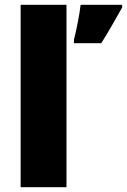

<svg xmlns="http://www.w3.org/2000/svg" viewBox="-20 -780 529 800"><path d="M257 0V-760H66V0ZM489 -749V-760H316C311 -717 298 -653 288 -614V-600H402C439 -659 461 -700 489 -749Z"/></svg>

Font: Noto Sans Sinhala UI Black
Style: Regular
Weight: 900
Designer: Jelle Bosma - Monotype Design Team
Foundry: Monotype Imaging Inc.
Version: Version 2.006